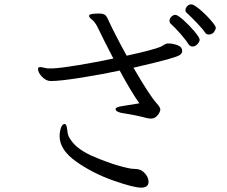

<svg xmlns="http://www.w3.org/2000/svg" viewBox="-20 -816 1040 879"><path d="M528 -493Q455 -477 355.5 -461Q256 -445 213 -445Q191 -445 172.5 -464.5Q154 -484 154 -500Q154 -507 159 -508L164 -509Q170 -509 181.5 -506Q193 -503 196 -503H224Q263 -505 340.5 -518Q418 -531 499 -548Q491 -563 481 -583Q471 -603 458 -628L424 -697Q422 -702 409 -719Q406 -722 397 -729.5Q388 -737 388 -743V-745Q389 -754 432 -754Q453 -754 461 -747.5Q469 -741 476 -724Q507 -657 560 -561Q679 -587 716 -602Q722 -605 730.5 -610.5Q739 -616 746 -617H753Q769 -617 791.5 -609.5Q814 -602 814 -582Q814 -572 803.5 -564.5Q793 -557 746 -544Q699 -531 591 -506Q667 -375 699 -341Q714 -324 714 -314Q714 -310 709.5 -300Q705 -290 695 -281.5Q685 -273 669 -273Q664 -273 654 -275Q602 -289 542 -298Q528 -300 518.5 -305Q509 -310 509 -316Q509 -326 538 -330L618 -343Q581 -395 528 -493ZM626 43Q591 43 497.5 10Q404 -23 328.5 -76.5Q253 -130 253 -192Q253 -213 259 -230.5Q265 -248 275 -248H277Q282 -247 284 -241Q286 -235 288 -221Q290 -199 296 -188Q311 -162 333.5 -143Q356 -124 395 -105Q499 -59 579 -44Q587 -43 599 -42.5Q611 -42 617 -40Q634 -35 647 -18Q660 -1 660 16V19Q658 43 626 43ZM861 -603Q850 -603 842 -615Q831 -633 805.5 -662Q780 -691 763 -706Q756 -712 756 -721Q756 -731 764.5 -739.5Q773 -748 783 -748Q793 -748 820 -724Q847 -700 870.5 -672Q894 -644 894 -634Q894 -625 884 -614Q874 -603 861 -603ZM936 -658Q924 -658 918 -668Q910 -681 881.5 -711Q853 -741 834 -758Q829 -762 829 -770Q829 -779 837 -787.5Q845 -796 856 -796Q867 -796 894 -773.5Q921 -751 944.5 -724Q968 -697 968 -689Q968 -681 959 -668Q949 -658 936 -658Z"/></svg>

Font: Iansui
Style: Regular
Weight: 400
Designer: But Ko / Fontworks Inc.
Foundry: zi-hi.com / Fontworks Inc.
Version: Version 1.002